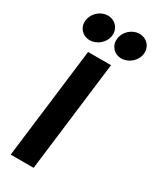

<svg xmlns="http://www.w3.org/2000/svg" viewBox="-240 -1013 886 1088"><g transform="rotate(30 203.5 -469.0)"><path d="M25 -861C19 -813 53 -775 101 -775C148 -775 193 -813 199 -861C205 -910 169 -948 122 -948C74 -948 31 -909 25 -861ZM232 -861C226 -813 260 -775 308 -775C355 -775 400 -813 406 -861C412 -910 376 -948 329 -948C281 -948 238 -909 232 -861ZM188 10 277 -713H127L38 10Z"/></g></svg>

Font: Bluebird
Style: SfBdObl
Weight: 700
Designer: Jasper
Foundry: Cannot Into Space Fonts
Version: Version 0.98